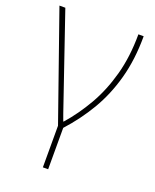

<svg xmlns="http://www.w3.org/2000/svg" viewBox="-137 -608 719 889"><g transform="rotate(20 222.5 -163.0)"><path d="M184 202V-3L0 -528H29L187 -66Q190 -57 193.5 -48Q197 -39 200 -30H202Q254 -89 296.5 -162.5Q339 -236 364 -327Q389 -418 389 -528H415Q415 -413 389 -318.5Q363 -224 317 -146.5Q271 -69 210 -2V202Z"/></g></svg>

Font: Noto Sans Thin
Style: Regular
Weight: 100
Designer: Monotype Design Team
Foundry: Monotype Imaging Inc.
Version: Version 2.007